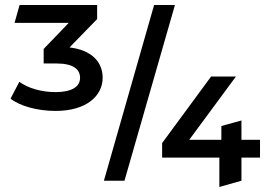

<svg xmlns="http://www.w3.org/2000/svg" viewBox="-20 -720 1079 765"><path d="M389 -410C389 -475 343 -521 257 -531L367 -644V-700H58L38 -629H254L154 -525V-467H206C270 -467 299 -445 299 -410C299 -375 267 -353 201 -353C145 -353 91 -369 57 -394L22 -327C58 -298 129 -278 201 -278C327 -278 389 -340 389 -410ZM476 0 677 -700H594L394 0ZM1016 -92V-163H942V-240L862 -218V-163H734L920 -415H821L626 -150V-92H854V25L942 0V-92Z"/></svg>

Font: Talent
Style: Bold
Weight: 600
Designer: Mike Powis
Version: Version 1.001;hotconv 1.0.109;makeotfexe 2.5.65596